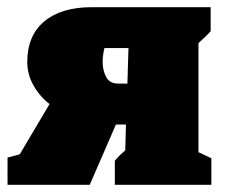

<svg xmlns="http://www.w3.org/2000/svg" viewBox="-39 -515 630 535"><path d="M-18 0V-27L-19 -26L-18 -28V-76L16 -85L99 -225Q71 -247 54 -277.5Q37 -308 37 -342Q37 -416 84.5 -455.5Q132 -495 217 -495H548V-428Q540 -419 531.5 -411Q523 -403 514 -395V-91L550 -74V0H281V-67Q289 -77 295.5 -83Q302 -89 310 -96L312 -168H284L211 0ZM291 -282H316L319 -381H252Q249 -369 248 -359Q247 -349 247 -342Q247 -320 256.5 -301Q266 -282 291 -282Z"/></svg>

Font: Piazzolla Black
Style: Regular
Weight: 900
Designer: Juan Pablo del Peral
Foundry: Huerta Tipografica
Version: Version 1.330